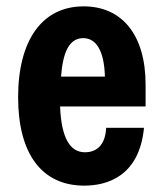

<svg xmlns="http://www.w3.org/2000/svg" viewBox="-20 -574 510 604"><path d="M438 -308C438 -464 364 -554 243 -554C113 -554 37 -448 37 -268C37 -91 111 10 245 10C314 10 418 -17 433 -172H314C311 -115 282 -95 247 -95C202 -95 173 -137 169 -239H438ZM172 -333C178 -411 198 -454 242 -454C283 -454 308 -413 310 -333Z"/></svg>

Font: Kathrein 77 Bold Condensed
Style: Regular
Weight: 700
Width: 3
Designer: Lazydogs Typefoundry, based on Open Sans by Ascender Corporation
Foundry: Lazydogs Typefoundry
Version: Version 1.003;PS 001.003;hotconv 1.0.88;makeotf.lib2.5.64775